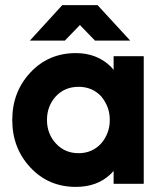

<svg xmlns="http://www.w3.org/2000/svg" viewBox="-20 -720 638 752"><path d="M97 -561H234L293 -622L352 -561H490L362 -700H224ZM425 -500V-446Q422 -450 419 -453.5Q416 -457 413 -460Q359 -512 277 -512Q170 -512 99 -436Q28 -360 28 -250Q28 -140 99 -64Q170 12 277 12Q360 12 412 -37Q416 -40 418.5 -43.5Q421 -47 425 -50V0H543V-500ZM288 -380Q341 -380 376 -343Q392 -324 401 -301Q410 -278 410 -250Q410 -223 401 -199.5Q392 -176 376 -158Q341 -120 288 -120Q234 -120 199 -158Q164 -196 164 -250Q164 -305 199 -343Q234 -380 288 -380Z"/></svg>

Font: Unageo
Style: Bold
Weight: 700
Designer: Richard Sepsi
Foundry: Richard Sepsi
Version: Version 2.000